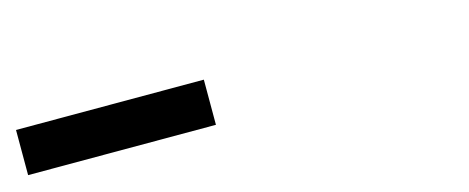

<svg xmlns="http://www.w3.org/2000/svg" viewBox="-24 -782 691 283"><g transform="rotate(-15 321.0 -640.5)"><path d="M-2.4 -606.4V-675.3H284.2V-606.4Z"/></g></svg>

Font: Gelasio
Style: Regular
Weight: 400
Designer: Eben Sorkin
Foundry: Eben Sorkin
Version: Version 1.008